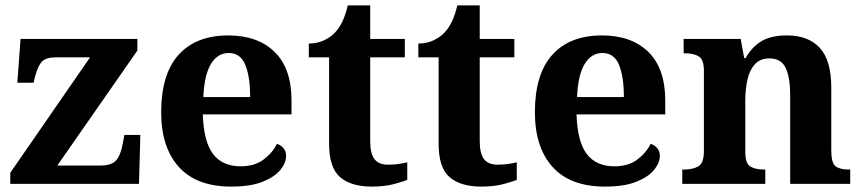

<svg xmlns="http://www.w3.org/2000/svg" viewBox="-20 -680 3190 710"><path d="M18 0V-41L313 -468H187Q152 -468 136.5 -453.5Q121 -439 110 -398L104 -374H44L56 -536H488V-493L192 -68H353Q392 -68 409 -86.5Q426 -105 434 -149L440 -181H499L494 0Z M835 10Q707 10 641.5 -62.5Q576 -135 576 -265Q576 -406 640.5 -477.5Q705 -549 824 -549Q933 -549 995.5 -488Q1058 -427 1058 -308V-257H730Q733 -157 767.5 -111Q802 -65 870 -65Q921 -65 954 -89.5Q987 -114 1004 -148Q1018 -144 1028 -132.5Q1038 -121 1038 -104Q1038 -78 1017 -52Q996 -26 951.5 -8Q907 10 835 10ZM905 -321Q905 -397 887 -440.5Q869 -484 826 -484Q784 -484 759.5 -442.5Q735 -401 732 -321Z M1355 10Q1278 10 1237.5 -25Q1197 -60 1197 -148V-468H1122V-519Q1154 -519 1179.5 -531.5Q1205 -544 1220 -561Q1251 -594 1266 -660H1349V-536H1477V-468H1349V-158Q1349 -113 1364.5 -92Q1380 -71 1415 -71Q1435 -71 1453 -73.5Q1471 -76 1486 -80V-15Q1470 -8 1435.5 1Q1401 10 1355 10Z M1760 10Q1683 10 1642.5 -25Q1602 -60 1602 -148V-468H1527V-519Q1559 -519 1584.5 -531.5Q1610 -544 1625 -561Q1656 -594 1671 -660H1754V-536H1882V-468H1754V-158Q1754 -113 1769.5 -92Q1785 -71 1820 -71Q1840 -71 1858 -73.5Q1876 -76 1891 -80V-15Q1875 -8 1840.5 1Q1806 10 1760 10Z M2217 10Q2089 10 2023.5 -62.5Q1958 -135 1958 -265Q1958 -406 2022.5 -477.5Q2087 -549 2206 -549Q2315 -549 2377.5 -488Q2440 -427 2440 -308V-257H2112Q2115 -157 2149.5 -111Q2184 -65 2252 -65Q2303 -65 2336 -89.5Q2369 -114 2386 -148Q2400 -144 2410 -132.5Q2420 -121 2420 -104Q2420 -78 2399 -52Q2378 -26 2333.5 -8Q2289 10 2217 10ZM2287 -321Q2287 -397 2269 -440.5Q2251 -484 2208 -484Q2166 -484 2141.5 -442.5Q2117 -401 2114 -321Z M2503 0V-53H2509Q2542 -53 2562.5 -65Q2583 -77 2583 -122V-418Q2583 -460 2564 -471.5Q2545 -483 2512 -483H2508V-536H2719L2732 -465H2737Q2760 -506 2795.5 -527.5Q2831 -549 2890 -549Q2969 -549 3011.5 -503Q3054 -457 3054 -356V-124Q3054 -77 3070 -65Q3086 -53 3120 -53H3124V0H2902V-329Q2902 -393 2885.5 -428.5Q2869 -464 2825 -464Q2791 -464 2771.5 -442.5Q2752 -421 2744 -385.5Q2736 -350 2736 -309V-118Q2736 -76 2754.5 -64.5Q2773 -53 2806 -53H2810V0Z"/></svg>

Font: Noto Serif Ethiopic
Style: Bold
Weight: 700
Designer: Monotype Design Team
Foundry: Monotype Imaging Inc.
Version: Version 2.102; ttfautohint (v1.8.4.7-5d5b)